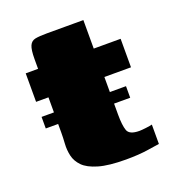

<svg xmlns="http://www.w3.org/2000/svg" viewBox="-100 -586 613 671"><g transform="rotate(-20 206.5 -250.5)"><path d="M30 -237H344V-194H30ZM30 -399H76V-435Q76 -470 82.5 -484.5Q89 -499 104 -502Q119 -505 147 -505H283Q283 -499 283 -493.5Q283 -488 283 -482V-399H383V-293H284V-153Q284 -113 291 -93.5Q298 -74 335 -74Q343 -74 359.5 -76Q376 -78 383 -80V-8Q375 -7 340 -1.5Q305 4 257 4Q193 4 155.5 -7Q118 -18 100.5 -36Q83 -54 78 -76Q73 -98 74.5 -120.5Q76 -143 76 -162V-293H30Q30 -319 30 -346Q30 -373 30 -399Z"/></g></svg>

Font: Genos Thin Black
Style: Regular
Weight: 900
Version: Version 1.010